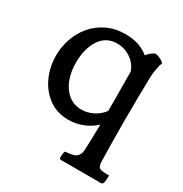

<svg xmlns="http://www.w3.org/2000/svg" viewBox="-160 -682 880 924"><g transform="rotate(30 280.0 -220.0)"><path d="M298 110Q298 106 299 93.5Q300 81 304 75Q352 73 366.5 59Q381 45 382 20Q383 2 384 -36Q385 -74 386 -122Q357 -95 319 -80Q281 -65 241 -65Q177 -65 131 -98.5Q85 -132 60 -186.5Q35 -241 35 -305Q35 -352 50.5 -397.5Q66 -443 96.5 -479.5Q127 -516 172 -538Q217 -560 276 -560Q316 -560 348 -549Q380 -538 404 -518Q413 -529 423.5 -537.5Q434 -546 443 -550Q451 -552 469.5 -544Q488 -536 496 -526Q492 -519 486.5 -492.5Q481 -466 480 -444Q479 -398 478 -331.5Q477 -265 477 -194Q477 -133 478 -74Q479 -15 480 30Q481 49 486.5 57Q492 65 506 67Q522 69 545 69Q545 96 541 110Q538 120 530 120H308Q298 120 298 110ZM385 -416Q372 -454 338 -477.5Q304 -501 262 -501Q201 -501 168 -450.5Q135 -400 135 -321Q135 -271 151 -229.5Q167 -188 197.5 -163.5Q228 -139 271 -139Q303 -139 334 -154.5Q365 -170 386 -198Q386 -222 386 -247Q386 -294 385.5 -338Q385 -382 385 -416Z"/></g></svg>

Font: Gowun Batang
Style: Bold
Weight: 700
Designer: Yanghee Ryu
Foundry: Yanghee Ryu
Version: Version 2.000